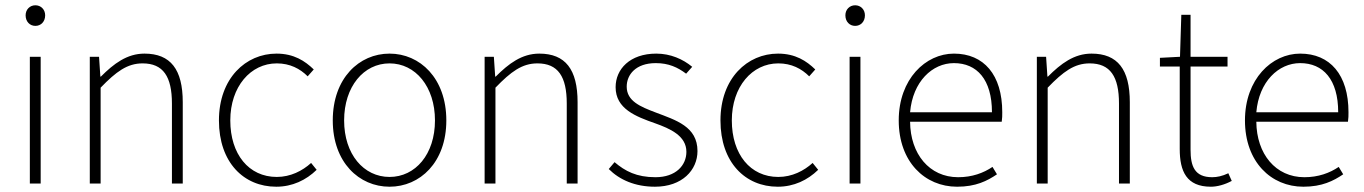

<svg xmlns="http://www.w3.org/2000/svg" viewBox="-20 -695 5164 727"><path d="M93 0H134V-480H93ZM114 -597C135 -597 151 -613 151 -637C151 -659 135 -675 114 -675C93 -675 77 -659 77 -637C77 -613 93 -597 114 -597Z M320 0H361V-363C420 -424 462 -455 520 -455C598 -455 631 -405 631 -303V0H672V-308C672 -432 626 -492 527 -492C461 -492 411 -454 362 -405H360L355 -480H320Z M1026 12C1087 12 1139 -13 1179 -52L1158 -78C1125 -48 1080 -25 1028 -25C922 -25 852 -111 852 -239C852 -367 929 -455 1028 -455C1078 -455 1116 -435 1145 -406L1168 -432C1135 -464 1093 -492 1027 -492C911 -492 809 -399 809 -239C809 -80 903 12 1026 12Z M1455 12C1570 12 1670 -80 1670 -239C1670 -399 1570 -492 1455 -492C1340 -492 1240 -399 1240 -239C1240 -80 1340 12 1455 12ZM1455 -25C1357 -25 1283 -111 1283 -239C1283 -367 1357 -455 1455 -455C1553 -455 1627 -367 1627 -239C1627 -111 1553 -25 1455 -25Z M1815 0H1856V-363C1915 -424 1957 -455 2015 -455C2093 -455 2126 -405 2126 -303V0H2167V-308C2167 -432 2121 -492 2022 -492C1956 -492 1906 -454 1857 -405H1855L1850 -480H1815Z M2460 12C2563 12 2621 -51 2621 -123C2621 -216 2539 -240 2463 -269C2405 -291 2353 -312 2353 -367C2353 -412 2387 -456 2463 -456C2512 -456 2546 -440 2578 -416L2601 -442C2566 -471 2519 -492 2465 -492C2365 -492 2311 -433 2311 -365C2311 -283 2387 -254 2461 -228C2517 -208 2579 -181 2579 -120C2579 -69 2539 -24 2462 -24C2390 -24 2347 -47 2307 -81L2285 -55C2326 -14 2385 12 2460 12Z M2925 12C2986 12 3038 -13 3078 -52L3057 -78C3024 -48 2979 -25 2927 -25C2821 -25 2751 -111 2751 -239C2751 -367 2828 -455 2927 -455C2977 -455 3015 -435 3044 -406L3067 -432C3034 -464 2992 -492 2926 -492C2810 -492 2708 -399 2708 -239C2708 -80 2802 12 2925 12Z M3197 0H3238V-480H3197ZM3218 -597C3239 -597 3255 -613 3255 -637C3255 -659 3239 -675 3218 -675C3197 -675 3181 -659 3181 -637C3181 -613 3197 -597 3218 -597Z M3604 12C3675 12 3718 -10 3755 -35L3738 -63C3704 -40 3661 -24 3608 -24C3499 -24 3427 -112 3426 -234H3773C3775 -247 3775 -258 3775 -270C3775 -412 3705 -492 3592 -492C3485 -492 3383 -396 3383 -239C3383 -82 3482 12 3604 12ZM3426 -270C3436 -386 3510 -456 3592 -456C3679 -456 3736 -394 3736 -270Z M3906 0H3947V-363C4006 -424 4048 -455 4106 -455C4184 -455 4217 -405 4217 -303V0H4258V-308C4258 -432 4212 -492 4113 -492C4047 -492 3997 -454 3948 -405H3946L3941 -480H3906Z M4565 12C4589 12 4618 4 4644 -10L4631 -39C4608 -28 4588 -24 4570 -24C4503 -24 4488 -66 4488 -128V-443H4628V-480H4488V-639H4453L4448 -480L4372 -476V-443H4447V-131C4447 -46 4473 12 4565 12Z M4915 12C4986 12 5029 -10 5066 -35L5049 -63C5015 -40 4972 -24 4919 -24C4810 -24 4738 -112 4737 -234H5084C5086 -247 5086 -258 5086 -270C5086 -412 5016 -492 4903 -492C4796 -492 4694 -396 4694 -239C4694 -82 4793 12 4915 12ZM4737 -270C4747 -386 4821 -456 4903 -456C4990 -456 5047 -394 5047 -270Z"/></svg>

Font: Source Sans Pro Light
Style: Regular
Weight: 300
Designer: Paul D. Hunt
Foundry: Adobe Systems Incorporated
Version: Version 3.006;hotconv 1.0.111;makeotfexe 2.5.65597